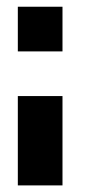

<svg xmlns="http://www.w3.org/2000/svg" viewBox="-20 -420 273 573"><path d="M33.2 -266.6V-399.9H166.5V-266.6ZM33.2 -133.3H166.5V133.3H33.2Z"/></svg>

Font: Malkor
Style: Bold
Weight: 700
Version: Version 1.3